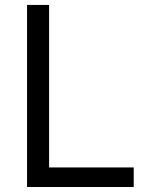

<svg xmlns="http://www.w3.org/2000/svg" viewBox="-20 -747 602 767"><path d="M88.1 -727.3H176.1V-78.1H514.2V0H88.1Z"/></svg>

Font: Interop
Style: Regular
Weight: 400
Designer: Rasmus Andersson, Google, Jang Haemin
Foundry: jhaemin
Version: Version 1.008